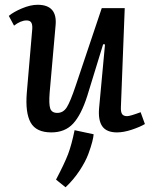

<svg xmlns="http://www.w3.org/2000/svg" viewBox="-20 -543 640 808"><path d="M17.1 -476.1Q36.6 -492.7 72.5 -507.8Q108.4 -522.9 138.2 -522.9Q222.2 -522.9 213.9 -436L189 -153.8Q185.1 -105 191.4 -86.4Q197.8 -67.9 221.2 -67.9Q246.1 -67.9 261 -91.3Q275.9 -114.7 298.8 -183.1L408.2 -508.8H504.9L488.8 -92.8Q487.8 -72.3 493.7 -63.2Q499.5 -54.2 515.1 -54.2Q527.3 -54.2 571.8 -70.8L589.8 -21Q569.3 -8.8 534.9 2.7Q500.5 14.2 472.2 14.2Q428.7 14.2 410.6 -11.2Q392.6 -36.6 397 -87.9L421.9 -356L414.1 -356.9L347.2 -139.2Q321.8 -59.6 287.6 -22.7Q253.4 14.2 195.8 14.2Q132.3 14.2 109.1 -27.1Q85.9 -68.4 92.8 -152.8L115.2 -414.1Q117.7 -436 112.5 -446.5Q107.4 -457 91.8 -457Q67.4 -457 39.1 -435.1ZM374 22Q373.5 32.7 368.4 53.2Q363.3 73.7 351.6 105.5Q339.8 137.2 314.7 175.3Q289.6 213.4 255.9 245.1L215.8 212.9Q251.5 145 266.4 106Q281.2 66.9 293.9 4.9Z"/></svg>

Font: Literata Book Medium
Style: Italic
Weight: 500
Italic angle: -3°
Designer: Latin by Veronika Burian and Jose Scaglione. Greek by Irene Vlachou. Cyrillic by Vera Evstafieva
Foundry: TypeTogether
Version: Version 1.003;PS 001.003;hotconv 1.0.88;makeotf.lib2.5.64775